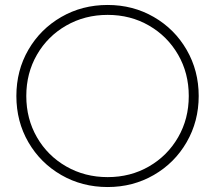

<svg xmlns="http://www.w3.org/2000/svg" viewBox="-20 -740 867 774"><path d="M46 -353Q46 -456 94.5 -539.5Q143 -623 227 -671.5Q311 -720 414 -720Q516 -720 600 -671.5Q684 -623 732.5 -539Q781 -455 781 -353Q781 -251 732.5 -167Q684 -83 600 -34.5Q516 14 414 14Q311 14 227 -34.5Q143 -83 94.5 -166.5Q46 -250 46 -353ZM741 -353Q741 -445 698 -519.5Q655 -594 580.5 -637Q506 -680 414 -680Q322 -680 247 -637Q172 -594 129 -519.5Q86 -445 86 -353Q86 -261 129 -186.5Q172 -112 247 -69Q322 -26 414 -26Q506 -26 580.5 -69Q655 -112 698 -186.5Q741 -261 741 -353Z"/></svg>

Font: Lineal Thin
Style: Regular
Weight: 200
Designer: Created by Frank Adebiaye with contributions from Anton Moglia & Ariel Martín Pérez
Created by Frank ADEBIAYE with FontF
Foundry: Velvetyne Type Foundry
Version: Version 2.000;Glyphs 3.2 (3227)